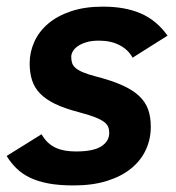

<svg xmlns="http://www.w3.org/2000/svg" viewBox="-23 -547 534 582"><path d="M103 -140.1Q111.8 -124.5 122.8 -114.5Q133.8 -104.5 147 -98.6Q160.2 -92.8 175.3 -90.3Q190.4 -87.9 207 -87.9Q260.3 -87.9 284.2 -103.5Q308.1 -119.1 308.1 -144Q308.1 -154.3 304.9 -162.4Q301.8 -170.4 292 -177.7Q282.2 -185.1 263.9 -192.1Q245.6 -199.2 215.8 -207Q172.4 -218.3 143.8 -232.2Q115.2 -246.1 98.1 -263.9Q81.1 -281.7 74 -304.2Q66.9 -326.7 66.9 -355Q66.9 -389.2 81.1 -420.4Q95.2 -451.7 123 -475.3Q150.9 -499 192.4 -512.9Q233.9 -526.9 289.1 -526.9Q356.4 -526.9 404.1 -506.1Q451.7 -485.4 484.9 -439L378.9 -372.1Q366.2 -396 339.8 -409.9Q313.5 -423.8 276.9 -423.8Q254.4 -423.8 238.5 -418.9Q222.7 -414.1 212.4 -406.7Q202.1 -399.4 197.5 -390.9Q192.9 -382.3 192.9 -375Q192.9 -364.3 195.6 -356Q198.2 -347.7 206.5 -340.6Q214.8 -333.5 229.7 -327.4Q244.6 -321.3 269 -314.9Q316.4 -302.7 348.1 -288.3Q379.9 -273.9 398.9 -255.9Q418 -237.8 426 -215.1Q434.1 -192.4 434.1 -163.1Q434.1 -125 418.9 -92.5Q403.8 -60.1 374.3 -36.1Q344.7 -12.2 301 1.5Q257.3 15.1 200.2 15.1Q157.2 15.1 125.2 9.3Q93.3 3.4 69.3 -7.8Q45.4 -19 28.1 -35.6Q10.7 -52.2 -2.9 -74.2Z"/></svg>

Font: Clear Sans
Style: Bold Italic
Weight: 700
Italic angle: -12°
Foundry: Intel Corporation
Version: Version 1.00